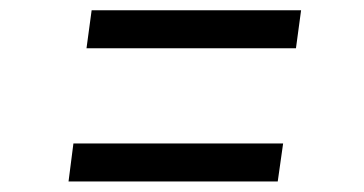

<svg xmlns="http://www.w3.org/2000/svg" viewBox="-20 -495 709 374"><path d="M158.5 -475H566.5L556.5 -401H148.5ZM123 -215.5H531.5L521 -141.5H113.5Z"/></svg>

Font: Merriweather 60pt ExtraBold
Style: Italic
Weight: 800
Italic angle: -7.8°
Version: Version 2.101